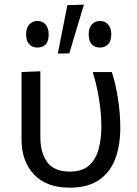

<svg xmlns="http://www.w3.org/2000/svg" viewBox="-20 -812 602 842"><path d="M286 11Q183 11 128.8 -47.2Q74.5 -105.5 74.5 -199.5V-496L157 -499.5V-210Q157 -142 187.2 -100.8Q217.5 -59.5 286.5 -59.5Q340.5 -59.5 370.5 -86.5Q400.5 -113.5 412.5 -158.2Q424.5 -203 424.5 -256Q424.5 -316 413.8 -380.5Q403 -445 386.5 -496H470.5Q487.5 -443.5 497.5 -379Q507.5 -314.5 507.5 -251.5Q507.5 -173 484.8 -114Q462 -55 413.2 -22Q364.5 11 286 11ZM233.5 -577Q244 -630.5 254.5 -683.5Q265 -736.5 275.5 -789.5L348 -791.5Q331.5 -737.5 315.8 -684.5Q300 -631.5 284 -578ZM143.5 -603.5Q122 -603.5 108.2 -618Q94.5 -632.5 94.5 -661.5Q94.5 -689.5 108.5 -704.8Q122.5 -720 144.5 -720Q167 -720 180.2 -704.2Q193.5 -688.5 193.5 -661.5Q193.5 -603.5 143.5 -603.5ZM418 -603.5Q395.5 -603.5 382.2 -618Q369 -632.5 369 -661.5Q369 -689.5 382.5 -704.8Q396 -720 419 -720Q441 -720 454.5 -704.2Q468 -688.5 468 -661.5Q468 -632.5 454.2 -618Q440.5 -603.5 418 -603.5Z"/></svg>

Font: Commissioner
Style: Regular
Weight: 400
Designer: Kostas Bartsokas
Foundry: Kostas Bartsokas
Version: Version 1.000; ttfautohint (v1.8.3)